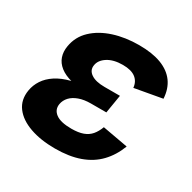

<svg xmlns="http://www.w3.org/2000/svg" viewBox="-131 -682 818 820"><g transform="rotate(30 278.5 -272.0)"><path d="M238.5 9.8Q167.7 9.8 114.8 -9.1Q61.9 -27.9 35.4 -63.3Q8.9 -98.7 17.2 -148.5Q21.9 -176.8 38.2 -201.7Q54.5 -226.5 83.2 -245.3Q111.9 -264.1 154.2 -274.9Q196.6 -285.8 253.4 -285.8H360.7L352.3 -233.7H276.3Q242.7 -233.7 218.1 -224.7Q193.4 -215.8 178.9 -200.2Q164.4 -184.5 160.8 -164.3Q155.8 -134.7 179.9 -116.7Q204 -98.6 257.2 -98.6Q291.7 -98.6 314.4 -106.9Q337 -115.2 351.2 -131.9Q365.4 -148.6 374.7 -173.6L500.2 -150.9Q480.5 -99 446 -63.1Q411.6 -27.1 360.3 -8.7Q309 9.8 238.5 9.8ZM250 -264.4Q197.2 -264.4 160.1 -273.9Q123.1 -283.3 100.8 -300.9Q78.5 -318.5 70.4 -342.5Q62.2 -366.5 67.2 -395.4Q75.7 -446.2 112.8 -481.2Q149.8 -516.2 206.4 -534.5Q263 -552.7 330.6 -552.7Q395.7 -552.7 440 -535.9Q484.3 -519 508 -486.4Q531.7 -453.8 534.5 -406.2L399.6 -382Q397.1 -411.3 375.8 -428Q354.4 -444.8 312.4 -444.8Q266.9 -444.8 238.2 -426.5Q209.4 -408.2 205.6 -381Q201.5 -355.2 224.5 -339.6Q247.4 -324 291.2 -324H367.1L357.3 -264.4Z"/></g></svg>

Font: Inter
Style: Italic
Weight: 400
Italic angle: -9.3988°
Designer: Rasmus Andersson
Foundry: rsms
Version: Version 4.001;git-66647c0bb